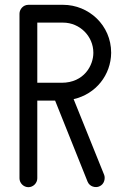

<svg xmlns="http://www.w3.org/2000/svg" viewBox="-20 -774 527 798"><path d="M442 -554V-555C442 -669 349 -754 242 -754C240 -754 235 -754 235 -754H98C76 -754 61 -735 61 -717V-33C61 -13 78 4 98 4C118 4 135 -13 135 -33V-356H209L344 -19C353 3 378 7 392 1C415 -8 418 -34 413 -47L286 -362C379 -383 441 -463 442 -554ZM368 -555V-554C368 -503 330 -430 236 -430H135V-680H237C238 -680 242 -680 242 -680C312 -680 368 -623 368 -555Z"/></svg>

Font: LS
Style: Regular
Weight: 400
Designer: BSozoo
Foundry: BSozoo
Version: Version 001.000